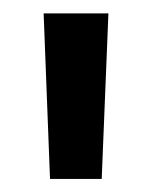

<svg xmlns="http://www.w3.org/2000/svg" viewBox="-20 -682 226 286"><path d="M141.5 -662 131.5 -415.5H54.5L45 -662Z"/></svg>

Font: Anek Devanagari Medium
Style: Regular
Weight: 500
Designer: Kailash Malviya (Devanagari) & Yesha Goshar (Latin)
Foundry: Ek Type
Version: Version 1.003